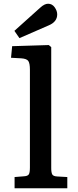

<svg xmlns="http://www.w3.org/2000/svg" viewBox="-20 -1007 419 1027"><path d="M58 0V-60L108 -64Q127 -65 133.5 -73.5Q140 -82 140 -111V-634Q140 -668 131.5 -680.5Q123 -693 94 -695L39 -698L45 -760L241 -766L254 -755V-108Q254 -84 259.5 -74Q265 -64 287 -63L340 -60V0ZM84 -803 57 -842 194 -965Q207 -977 217.5 -982Q228 -987 237 -987Q259 -987 272.5 -968Q286 -949 286 -930Q286 -890 240 -871Z"/></svg>

Font: Literata 7pt Medium
Style: Regular
Weight: 500
Designer: Latin by Veronika Burian and Jose Scaglione. Greek by Irene Vlachou. Cyrillic by Vera Evstafieva.
Foundry: TypeTogether
Version: Version 3.002